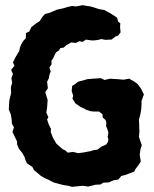

<svg xmlns="http://www.w3.org/2000/svg" viewBox="-20 -705 594 742"><path d="M258 17 244 13 224 10 213 7 187 0 168 -10 152 -17 137 -26 128 -34 112 -47 105 -60 84 -74 77 -90 75 -98 66 -114 53 -130 46 -147V-158L34 -183L28 -195L34 -213L26 -227L25 -243L22 -262L14 -282L16 -317L23 -346L22 -368L27 -385L24 -403L30 -419L23 -435L36 -451L30 -464L40 -484L55 -509L57 -522L65 -539L71 -548L80 -558V-577L93 -583L101 -600L120 -615L133 -623L144 -640L154 -651L170 -655L180 -659L201 -668L225 -673L241 -678L259 -682L273 -680L300 -685L316 -682L330 -680L344 -676L362 -670L384 -666L396 -659L406 -654L432 -637L437 -621L445 -615L444 -600L446 -580L437 -568L425 -563L411 -552H405L387 -551L372 -554L360 -551L346 -549H332L312 -552L299 -543L287 -546L273 -539L255 -541L245 -535L237 -531L226 -521L213 -519L208 -510L197 -503L193 -496L185 -479L179 -471V-456L171 -444L176 -429L171 -416L169 -403L162 -389L165 -364L155 -349L164 -319L163 -303L162 -288L159 -270L167 -252L162 -243L168 -225L177 -207L176 -195L181 -182L185 -172L191 -162L197 -151L211 -138L223 -128L232 -124L242 -115L262 -118L282 -113L304 -116L330 -121L343 -125L357 -127L373 -139L390 -146L397 -156L399 -166L396 -176L399 -193L394 -208L390 -218L391 -231L388 -241L377 -251L376 -263L363 -274H343L331 -275L315 -280L300 -288L292 -291L271 -306L260 -324L263 -335L257 -353L259 -373L273 -382L281 -389L304 -395L317 -399L340 -401L357 -402L370 -403L384 -396L406 -401L418 -400L436 -399L458 -397L479 -401L497 -391L511 -381L524 -364L536 -340L527 -315V-302L526 -286L523 -266L517 -242L518 -223V-209L519 -198L517 -176L523 -158L528 -144L523 -129L520 -107L524 -81L516 -68L503 -51L499 -42L465 -29L449 -25L437 -11L418 -8L400 0L379 1L368 8L349 9L321 16L300 13Z"/></svg>

Font: Winky Rough SemiBold
Style: Regular
Weight: 600
Designer: Simon Atzbach
Foundry: typofactur
Version: Version 1.206; ttfautohint (v1.8.4.7-5d5b)